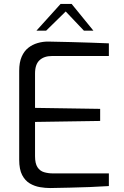

<svg xmlns="http://www.w3.org/2000/svg" viewBox="-20 -946 627 970"><path d="M233 4Q209 4 182 -0.5Q155 -5 131 -19Q107 -33 92 -61.5Q77 -90 77 -139V-588Q77 -631 89.5 -659.5Q102 -688 123 -704.5Q144 -721 170 -728.5Q196 -736 222 -736Q284 -735 337 -733.5Q390 -732 437.5 -730.5Q485 -729 530 -727V-663H242Q203 -663 180 -642Q157 -621 157 -575V-401L486 -396V-335L157 -330V-157Q157 -120 169.5 -101Q182 -82 203 -76Q224 -70 246 -70H530V-6Q484 -3 433.5 -1Q383 1 332.5 2Q282 3 233 4ZM164 -791 286 -926H342L452 -791H404L312 -888L213 -791Z"/></svg>

Font: Exo Thin
Style: Regular
Weight: 400
Version: Version 2.000